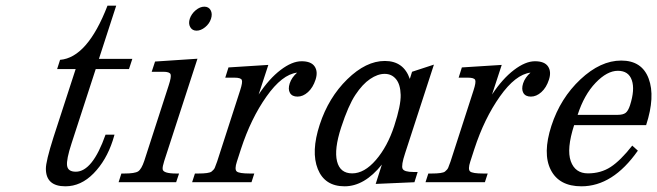

<svg xmlns="http://www.w3.org/2000/svg" viewBox="-20 -634 2287 668"><path d="M372.1 -144.5Q349.6 -75.7 305.7 -30.8Q261.7 14.2 207.5 14.2Q140.1 14.2 139.6 -46.4Q139.2 -71.8 166 -156.2L243.2 -393.6H178.7L189 -425.8Q284.2 -433.6 354 -614.3H384.3L324.2 -429.2H440.4L428.7 -393.6H313L229 -135.3Q210.4 -78.6 213.4 -57.6Q216.3 -36.6 243.7 -36.6Q301.8 -36.6 347.2 -165.5H378.4Q377.4 -161.1 372.1 -144.5Z M690.9 -610.8Q706.1 -610.8 712.9 -598.4Q719.7 -585.9 714.1 -568.6Q708.5 -551.3 693.6 -539.3Q678.7 -527.3 663.8 -527.3Q648.9 -527.3 641.8 -539.8Q634.8 -552.2 640.4 -569.1Q646 -585.9 660.9 -598.4Q675.8 -610.8 690.9 -610.8ZM592.8 0H392.6L402.3 -30.3H412.1Q449.2 -30.3 460.7 -37.8Q472.2 -45.4 481.9 -74.2L566.9 -336.9Q576.7 -366.7 573.5 -375.5Q570.3 -384.3 548.3 -384.3H507.8L519.5 -419.9L667 -429.7L551.3 -73.7Q544.9 -53.7 545.9 -45.4Q547.4 -30.3 593.3 -30.3H603Z M1013.7 -381.3Q961.4 -375 907.2 -298.3Q853 -221.7 818.4 -115.7L804.2 -71.8Q795.4 -44.9 803.5 -37.6Q811.5 -30.3 849.6 -30.3H864.7L855 0H648.4L658.2 -30.3H669.4Q707.5 -30.3 716.1 -37.1Q724.6 -43.9 727.3 -50.3Q730 -56.6 735.4 -71.8L815.4 -319.3Q824.7 -347.7 821.3 -355.7Q817.9 -363.8 795.9 -363.8H763.7L774.9 -399.4L913.6 -408.2L879.9 -305.2Q916.5 -360.4 956.3 -390.6Q996.1 -420.9 1029.3 -420.9Q1062.5 -420.9 1074.7 -402.8Q1086.9 -384.8 1077.9 -356.9Q1068.8 -329.1 1051.5 -313.5Q1034.2 -297.9 1015.1 -297.9Q996.1 -297.9 988.8 -310.8Q981.4 -323.7 988 -344Q994.6 -364.3 1013.7 -381.3Z M1205.3 -30.8Q1247.6 -30.8 1287.8 -77.4Q1328.1 -124 1351.6 -195.8Q1375 -267.6 1374 -304Q1373 -340.3 1357.9 -358.6Q1342.8 -377 1318.4 -377Q1293.9 -377 1267.6 -359.1Q1241.2 -341.3 1216.6 -304.2Q1191.9 -267.1 1167 -190.9Q1142.1 -114.7 1152.6 -72.8Q1163.1 -30.8 1205.3 -30.8ZM1308.6 -61.5Q1248 14.2 1179 14.2Q1109.9 14.2 1085.7 -45.9Q1061.5 -106 1092.3 -200.2Q1123 -294.4 1188.2 -358.2Q1253.4 -421.9 1318.8 -421.9Q1384.3 -421.9 1405.8 -359.4L1413.6 -384.3L1489.7 -409.2L1389.2 -100.1Q1375.5 -58.6 1380.6 -47.1Q1385.7 -35.6 1418.9 -35.6H1433.1L1421.9 0L1287.1 5.9Z M1825.7 -381.3Q1773.4 -375 1719.2 -298.3Q1665 -221.7 1630.4 -115.7L1616.2 -71.8Q1607.4 -44.9 1615.5 -37.6Q1623.5 -30.3 1661.6 -30.3H1676.8L1667 0H1460.4L1470.2 -30.3H1481.4Q1519.5 -30.3 1528.1 -37.1Q1536.6 -43.9 1539.3 -50.3Q1542 -56.6 1547.4 -71.8L1627.4 -319.3Q1636.7 -347.7 1633.3 -355.7Q1629.9 -363.8 1607.9 -363.8H1575.7L1586.9 -399.4L1725.6 -408.2L1691.9 -305.2Q1728.5 -360.4 1768.3 -390.6Q1808.1 -420.9 1841.3 -420.9Q1874.5 -420.9 1886.7 -402.8Q1898.9 -384.8 1889.9 -356.9Q1880.9 -329.1 1863.5 -313.5Q1846.2 -297.9 1827.1 -297.9Q1808.1 -297.9 1800.8 -310.8Q1793.5 -323.7 1800 -344Q1806.6 -364.3 1825.7 -381.3Z M2171.9 -267.6Q2189.5 -322.3 2178.2 -355Q2167 -387.7 2129.6 -387.7Q2092.3 -387.7 2052.2 -345.9Q2012.2 -304.2 1989.7 -234.4H2128.4Q2147.5 -234.4 2156.5 -241.2Q2165.5 -248 2171.9 -267.6ZM2199.2 -109.9Q2112.3 14.2 2002.9 14.2Q1925.3 14.2 1896.2 -43Q1867.2 -100.1 1898.4 -196.3Q1929.7 -292.5 1999.5 -357.9Q2069.3 -423.3 2141.4 -423.3Q2213.4 -423.3 2236.8 -360.6Q2260.3 -297.9 2228 -198.7H1977.5Q1950.7 -115.7 1965.8 -73.2Q1981 -30.8 2025.6 -30.8Q2070.3 -30.8 2104.5 -53Q2138.7 -75.2 2179.7 -127.4Z"/></svg>

Font: RIT Rachana
Style: Italic
Weight: 400
Designer: Hussain KH
Version: 1.5.2